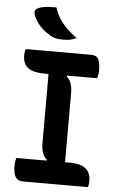

<svg xmlns="http://www.w3.org/2000/svg" viewBox="-61 -976 623 1017"><g transform="rotate(5 250.0 -467.0)"><path d="M314 -94H206L217 -126Q202 -137 194 -159Q186 -181 186 -211Q186 -259 186 -308.5Q186 -358 186 -407.5Q186 -457 186 -506.5Q186 -556 186 -606H294L283 -574Q298 -563 306 -541Q314 -519 314 -489Q314 -440 314 -391.5Q314 -343 314 -293Q314 -243 314 -193.5Q314 -144 314 -94ZM446 0H100Q86 0 76.5 -5Q67 -10 61 -19.5Q55 -29 52 -42Q49 -55 49 -72Q49 -82 49.5 -90.5Q50 -99 51.5 -107Q53 -115 55 -121H336Q382 -121 406.5 -109.5Q431 -98 441 -78.5Q451 -59 451 -35Q451 -29 450.5 -23Q450 -17 449 -11.5Q448 -6 446 0ZM54 -700H400Q433 -700 442 -678.5Q451 -657 451 -624Q451 -619 451 -613.5Q451 -608 450 -602Q449 -596 447.5 -590.5Q446 -585 445 -579H166Q106 -579 77.5 -599.5Q49 -620 49 -666Q49 -670 49.5 -675Q50 -680 50.5 -684.5Q51 -689 52 -693.5Q53 -698 54 -700ZM197 -934Q207 -903 223 -877Q239 -851 263 -827.5Q287 -804 318 -781Q305 -776 293.5 -772.5Q282 -769 270.5 -768Q259 -767 246 -767Q226 -767 212 -769.5Q198 -772 182 -780Q161 -792 142.5 -807Q124 -822 110.5 -840.5Q97 -859 88 -879Q82 -894 84 -904Q86 -914 98 -920Q110 -926 125 -929Q140 -932 158 -933Q176 -934 197 -934Z"/></g></svg>

Font: Recursive Casual SemiBold
Style: Regular
Weight: 600
Version: Version 1.047